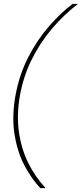

<svg xmlns="http://www.w3.org/2000/svg" viewBox="-20 -826 418 986"><path d="M187 140Q143 94 106.5 25.5Q70 -43 55 -133.5Q40 -224 59 -333Q79 -443 125.5 -533Q172 -623 232.5 -692Q293 -761 353 -806H378V-804Q306 -749 245 -676.5Q184 -604 141.5 -517.5Q99 -431 82 -333Q65 -236 77 -149.5Q89 -63 124.5 9.5Q160 82 212 137L211 140Z"/></svg>

Font: DM Sans 28pt Thin
Style: Italic
Weight: 250
Italic angle: -10°
Version: Version 4.004;gftools[0.9.30]